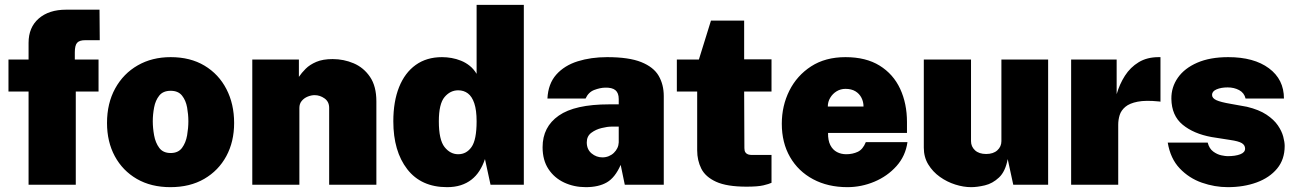

<svg xmlns="http://www.w3.org/2000/svg" viewBox="-20 -763 5354 793"><path d="M387 -517V-385H293V0H98V-385H15V-517H98V-586Q98 -650 140 -686.5Q182 -723 253 -723H391L392 -597H332Q308 -597 298.5 -586.2Q289 -575.5 289 -547V-517Z M684 10Q604 10 545.2 -24Q486.5 -58 454.2 -117.8Q422 -177.5 422 -255Q422 -336.5 455.8 -397.8Q489.5 -459 548.8 -493Q608 -527 685 -527Q766 -527 824.8 -491.8Q883.5 -456.5 915.2 -395Q947 -333.5 947 -255Q947 -178 914.8 -118.2Q882.5 -58.5 823.5 -24.2Q764.5 10 684 10ZM685 -131Q716 -131 731.8 -152.2Q747.5 -173.5 752.8 -204Q758 -234.5 758 -262Q758 -290 752.8 -319.2Q747.5 -348.5 731.8 -368.2Q716 -388 685 -388Q653.5 -388 637.8 -368.2Q622 -348.5 616.5 -319.2Q611 -290 611 -262Q611 -234.5 616.5 -204Q622 -173.5 637.8 -152.2Q653.5 -131 685 -131Z M1022 0V-517H1214.5V-445.5Q1225.5 -462 1242.5 -479Q1259.5 -496 1286.5 -507.5Q1313.5 -519 1354 -519Q1399.5 -519 1440.8 -501.5Q1482 -484 1508.2 -445.5Q1534.5 -407 1534.5 -344V0H1339.5V-317.5Q1339.5 -343 1320.5 -356.5Q1301.5 -370 1279.5 -370Q1265.5 -370 1250.8 -364Q1236 -358 1226.2 -346.2Q1216.5 -334.5 1216.5 -317.5V0Z M1826.5 10Q1719.5 10 1662 -64.2Q1604.5 -138.5 1604.5 -262Q1604.5 -343.5 1628.2 -403Q1652 -462.5 1697 -494.8Q1742 -527 1805.5 -527Q1825 -527 1845 -523.5Q1865 -520 1884.2 -512.2Q1903.5 -504.5 1920 -491.2Q1936.5 -478 1948.5 -458V-743H2143.5V0H2006L1983 -106Q1974 -79 1960.2 -57.5Q1946.5 -36 1927.2 -21Q1908 -6 1883 2Q1858 10 1826.5 10ZM1872.5 -126Q1906.5 -126 1927.5 -155.8Q1948.5 -185.5 1948.5 -262Q1948.5 -308 1939 -336.2Q1929.5 -364.5 1912.5 -377.2Q1895.5 -390 1872.5 -390Q1839.5 -390 1816 -362Q1792.5 -334 1792.5 -262Q1792.5 -185.5 1816 -155.8Q1839.5 -126 1872.5 -126Z M2399.5 10Q2351 10 2310.2 -9Q2269.5 -28 2245.2 -64.8Q2221 -101.5 2221 -155Q2221 -239 2287.8 -285.5Q2354.5 -332 2495.5 -332H2535.5V-354Q2535.5 -379 2521.8 -390.5Q2508 -402 2478.5 -401Q2458.5 -400.5 2434.5 -391.5Q2410.5 -382.5 2398.5 -356H2241Q2244 -417 2277.5 -454.8Q2311 -492.5 2366 -509.8Q2421 -527 2487.5 -527Q2577.5 -527 2628.5 -506.5Q2679.5 -486 2700.5 -449.8Q2721.5 -413.5 2721.5 -366V0H2560.5L2543.5 -82Q2520.5 -29.5 2486.5 -9.8Q2452.5 10 2399.5 10ZM2468 -113Q2482 -113 2494.2 -118Q2506.5 -123 2515.5 -131.8Q2524.5 -140.5 2529.8 -151.5Q2535 -162.5 2535.5 -175V-240H2504.5Q2489 -240 2465 -234.2Q2441 -228.5 2422.2 -214.5Q2403.5 -200.5 2403.5 -175Q2403.5 -146 2423.2 -129.5Q2443 -113 2468 -113Z M3166.5 -385H3053.5L3054.5 -151Q3054.5 -139.5 3058.8 -133.5Q3063 -127.5 3070 -125.2Q3077 -123 3085.5 -123H3166.5V-8Q3156 -3 3133 2.5Q3110 8 3063.5 8Q2982 8 2937.8 -12.2Q2893.5 -32.5 2876.5 -66.5Q2859.5 -100.5 2859.5 -142V-385H2775.5V-517H2866.5L2916.5 -678H3053.5V-518H3166.5Z M3400 -214Q3399.5 -183 3409.5 -163.5Q3419.5 -144 3436.8 -135Q3454 -126 3475 -126Q3501.5 -126 3522.8 -136Q3544 -146 3556 -176H3728Q3720 -118.5 3682.5 -76.8Q3645 -35 3591.2 -12.5Q3537.5 10 3480 10Q3399.5 10 3338.2 -22.8Q3277 -55.5 3243 -114.5Q3209 -173.5 3209 -252Q3209 -326 3240.2 -388.5Q3271.5 -451 3330.2 -489Q3389 -527 3472 -527Q3556.5 -527 3613 -492Q3669.5 -457 3697.8 -396.2Q3726 -335.5 3726 -259V-214ZM3399 -323H3546.5Q3546.5 -342.5 3538 -359.2Q3529.5 -376 3513 -386Q3496.5 -396 3472 -396Q3452 -396 3435.5 -386Q3419 -376 3409 -359.2Q3399 -342.5 3399 -323Z M3991 10Q3959.5 10 3925.5 -0.8Q3891.5 -11.5 3862 -32.5Q3832.5 -53.5 3814 -83.8Q3795.5 -114 3795.5 -153V-517H3990.5V-180Q3990.5 -157.5 4007 -142.2Q4023.5 -127 4053 -127Q4082.5 -127 4099.2 -142.2Q4116 -157.5 4116 -180V-517H4309V0H4165L4142 -106Q4132.5 -54.5 4106 -29.8Q4079.5 -5 4047.8 2.5Q4016 10 3991 10Z M4404 0V-517H4592V-374Q4604 -415.5 4626.2 -450.2Q4648.5 -485 4683 -506Q4717.5 -527 4765.5 -527Q4769 -527 4771 -527Q4773 -527 4773 -527V-343Q4771.5 -343.5 4770.2 -343.5Q4769 -343.5 4766.5 -344Q4712 -349.5 4678.8 -343Q4645.5 -336.5 4628 -321.8Q4610.5 -307 4604.5 -287.8Q4598.5 -268.5 4598.5 -248V0Z M5051 10Q4997 10 4944 -8.5Q4891 -27 4852.5 -67.5Q4814 -108 4803 -174H4968Q4974.5 -149 4991 -137Q5007.5 -125 5024.5 -121.5Q5041.5 -118 5050 -118Q5082.5 -118 5102.5 -125.8Q5122.5 -133.5 5122.5 -149Q5122.5 -163.5 5109 -171.8Q5095.5 -180 5060.5 -185L4984 -197Q4910 -210.5 4864.5 -248Q4819 -285.5 4818 -355Q4817.5 -403 4844.8 -442Q4872 -481 4924.8 -504Q4977.5 -527 5053 -527Q5159 -527 5221 -481Q5283 -435 5283 -356H5124.5Q5119 -379.5 5098 -390.8Q5077 -402 5050.5 -402Q5023.5 -402 5004.8 -394Q4986 -386 4986 -371Q4986 -357.5 5004 -349.2Q5022 -341 5063.5 -334L5130 -322Q5180 -310 5210.8 -289.5Q5241.5 -269 5257.8 -245.2Q5274 -221.5 5280 -198.8Q5286 -176 5286 -160Q5286 -104.5 5254.8 -66.8Q5223.5 -29 5170.2 -9.5Q5117 10 5051 10Z"/></svg>

Font: Public Sans Black
Style: Regular
Weight: 900
Designer: The Public Sans Project Authors: Dan O. Williams and USWDS (Libre Franklin designed by Pablo Impallari and Rodrigo Fuenz
Version: Version 1.007